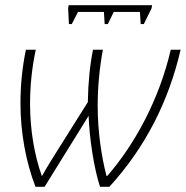

<svg xmlns="http://www.w3.org/2000/svg" viewBox="-20 -721 717 741"><path d="M246 -628H257L281 -675H381L384 -628H396L419 -675H520L523 -628H535L565 -689L567 -701H245L243 -689ZM117 0H152L322 -274C325 -188 342 -74 366 0H402C541 -152 631 -330 677 -529H639C595 -339 502 -166 394 -42H391C371 -119 357 -215 357 -313C357 -386 364 -458 377 -529H339C327 -470 320 -400 319 -327L204 -144C185 -114 161 -76 143 -43H141C114 -119 96 -216 96 -320C96 -389 103 -459 118 -529H80C66 -462 59 -393 59 -323C59 -208 80 -96 117 0Z"/></svg>

Font: Noto Sans SemiCondensed ExtraLight
Style: Italic
Weight: 200
Width: 4
Italic angle: -12°
Designer: Monotype Design Team
Foundry: Monotype Imaging Inc.
Version: Version 2.013